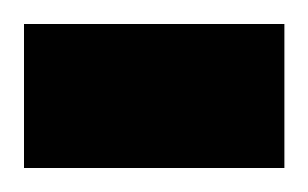

<svg xmlns="http://www.w3.org/2000/svg" viewBox="-20 -140 257 160"><path d="M217 0H0V-120H217Z"/></svg>

Font: Beiruti ExtraBold
Style: Regular
Weight: 800
Designer: Arlette Boutros
Foundry: Boutros
Version: Version 1.41